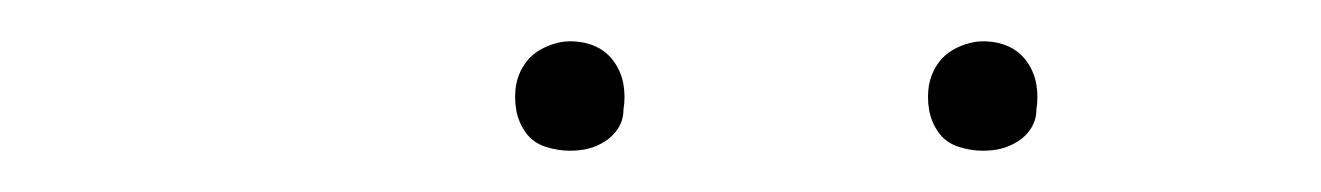

<svg xmlns="http://www.w3.org/2000/svg" viewBox="-20 -727 640 93"><path d="M456 -654Q450 -654 444 -656Q438 -658 434.5 -663Q431 -668 430 -674Q429 -680 430 -686Q431 -691 433.5 -695Q436 -699 439.5 -701.5Q443 -704 447.5 -705.5Q452 -707 456 -707Q463 -707 468.5 -704.5Q474 -702 477.5 -697Q481 -692 482 -686Q483 -680 482 -674Q482 -669 479.5 -665Q477 -661 473 -658.5Q469 -656 465 -655Q461 -654 456 -654ZM256 -654Q250 -654 244 -656Q238 -658 234.5 -663Q231 -668 230 -674Q229 -680 230 -686Q231 -691 233.5 -695Q236 -699 239.5 -701.5Q243 -704 247.5 -705.5Q252 -707 256 -707Q263 -707 268.5 -704.5Q274 -702 277.5 -697Q281 -692 282 -686Q283 -680 282 -674Q282 -669 279.5 -665Q277 -661 273 -658.5Q269 -656 265 -655Q261 -654 256 -654Z"/></svg>

Font: Iosevka Curly Slab ThEx
Style: Italic
Weight: 100
Width: 7
Italic angle: -9°
Monospace: yes
Designer: Belleve Invis
Foundry: Belleve Invis
Version: Version 11.1.0; ttfautohint (v1.8.3)